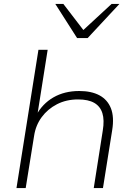

<svg xmlns="http://www.w3.org/2000/svg" viewBox="-20 -959 684 979"><path d="M64 0 176 -705H223L170 -370H164Q196 -430 252.5 -462.5Q309 -495 384 -495Q446 -495 487 -473Q528 -451 545.5 -407Q563 -363 552 -295L505 0H458L504 -293Q513 -347 502 -382Q491 -417 460.5 -434.5Q430 -452 378 -452Q318 -452 270.5 -427.5Q223 -403 192.5 -361.5Q162 -320 154 -267L111 0ZM373 -765 262 -939H303L405 -806L549 -939H589L427 -765Z"/></svg>

Font: Nunito Sans 10pt SemiExpanded ExtraLight
Style: Italic
Weight: 250
Width: 6
Italic angle: -9°
Designer: Vernon Adams
Foundry: Vernon Adams
Version: Version 3.101;gftools[0.9.27]